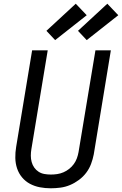

<svg xmlns="http://www.w3.org/2000/svg" viewBox="-20 -1006 657 1034"><path d="M253 8Q223 8 194.5 2.5Q166 -3 141.5 -16Q117 -29 99 -50.5Q81 -72 72 -99Q63 -126 62.5 -155.5Q62 -185 67 -215L153 -735H237L149 -203Q146 -185 146 -167.5Q146 -150 150.5 -133.5Q155 -117 164.5 -103.5Q174 -90 188 -81Q202 -72 219 -69Q236 -66 254 -66Q271 -66 288 -68.5Q305 -71 321.5 -78Q338 -85 352.5 -96.5Q367 -108 377.5 -122.5Q388 -137 394 -153.5Q400 -170 403 -187L494 -735H577L485 -175Q480 -149 470.5 -123.5Q461 -98 444.5 -76Q428 -54 405 -37Q382 -20 357 -9.5Q332 1 305.5 4.5Q279 8 253 8ZM447 -790 400 -840 558 -986 617 -924ZM277 -790 230 -840 388 -986 447 -924Z"/></svg>

Font: Zed Sans Extended
Style: Italic
Weight: 400
Width: 7
Italic angle: -9°
Designer: Belleve Invis
Foundry: Belleve Invis
Version: Version 1.0.0; ttfautohint (v1.8.4)